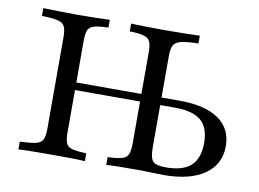

<svg xmlns="http://www.w3.org/2000/svg" viewBox="-66 -668 1029 764"><g transform="rotate(10 448.5 -285.5)"><path d="M405.6 0V-31.5Q444.4 -33.1 462.9 -38.3Q481.5 -43.5 487.9 -58.1Q494.4 -72.6 494.4 -100.8V-470.2Q494.4 -499.2 488.3 -513.3Q482.3 -527.4 463.3 -533.1Q444.4 -538.7 405.6 -539.5V-571Q425 -570.2 458.1 -569.4Q491.1 -568.5 536.3 -568.5Q587.1 -568.5 624.6 -569.4Q662.1 -570.2 683.1 -571V-539.5Q636.3 -538.7 613.3 -533.1Q590.3 -527.4 583.1 -513.3Q575.8 -499.2 575.8 -470.2V-100.8Q575.8 -58.1 588.3 -44.8Q600.8 -31.5 640.3 -31.5Q708.9 -31.5 741.5 -61.3Q774.2 -91.1 774.2 -153.2Q774.2 -215.3 741.1 -243.5Q708.1 -271.8 636.3 -271.8H547.6V-302.4H649.2Q751.6 -302.4 806.5 -264.5Q861.3 -226.6 861.3 -155.6Q861.3 -82.3 802.4 -41.1Q743.5 0 636.3 0Q616.1 0 590.7 -1.2Q565.3 -2.4 528.2 -2.4Q494.4 -2.4 462.5 -2Q430.6 -1.6 405.6 0ZM50.8 0V-31.5Q93.5 -33.1 114.9 -37.9Q136.3 -42.7 143.1 -57.3Q150 -71.8 150 -100.8V-470.2Q150 -500 143.1 -514.1Q136.3 -528.2 114.9 -533.5Q93.5 -538.7 50.8 -539.5V-571Q71.8 -570.2 107.7 -569.4Q143.5 -568.5 190.3 -568.5Q231.5 -568.5 265.3 -569.4Q299.2 -570.2 319.4 -571V-539.5Q281.5 -538.7 262.5 -533.5Q243.5 -528.2 237.5 -514.1Q231.5 -500 231.5 -470.2V-100.8Q231.5 -71.8 237.5 -57.3Q243.5 -42.7 262.5 -37.9Q281.5 -33.1 319.4 -31.5V0Q297.6 -1.6 264.1 -2Q230.6 -2.4 190.3 -2.4Q146.8 -2.4 110.9 -2Q75 -1.6 50.8 0ZM200.8 -271.8V-302.4H531.5V-271.8Z"/></g></svg>

Font: Playfair 12pt
Style: Regular
Weight: 400
Designer: Claus Eggers Sørensen
Foundry: Claus Eggers Sørensen
Version: Version 2.000;gftools[0.9.28]